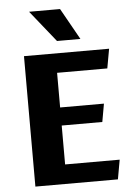

<svg xmlns="http://www.w3.org/2000/svg" viewBox="-62 -1002 744 1049"><g transform="rotate(-5 310.0 -477.5)"><path d="M88.9 0V-715.3H555.7L536.6 -608.9H261.2V-418.9H501.5L483.9 -319.8H261.2V-106.4H560.5L541.5 0ZM275.9 -782.2 137.7 -954.6H307.6L404.3 -782.2Z"/></g></svg>

Font: Proza Libre
Style: Bold
Weight: 700
Designer: Jasper de Waard
Foundry: Jasper de Waard
Version: Version 1.000; ttfautohint (v1.4.1.8-43bc)